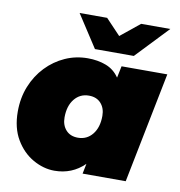

<svg xmlns="http://www.w3.org/2000/svg" viewBox="-85 -845 876 934"><g transform="rotate(10 352.5 -378.5)"><path d="M245 10Q191 10 139 -19.5Q87 -49 53.5 -105.5Q20 -162 20 -243Q20 -311 43 -368Q66 -425 106.5 -467.5Q147 -510 199.5 -533.5Q252 -557 311 -557Q361 -557 401.5 -541.5Q442 -526 467 -489L479 -547H705L596 0H383L393 -50Q332 10 245 10ZM330 -168Q374 -168 401.5 -202Q429 -236 429 -293Q429 -331 407.5 -355Q386 -379 348 -379Q304 -379 276.5 -345Q249 -311 249 -254Q249 -216 270.5 -192Q292 -168 330 -168ZM337 -607 233 -767H369L442 -690L537 -767H681L529 -607Z"/></g></svg>

Font: Montserrat Black
Style: Italic
Weight: 900
Italic angle: -11.3°
Designer: Julieta Ulanovsky
Foundry: Julieta Ulanovsky
Version: Version 9.000; ttfautohint (v1.8.4.7-5d5b)